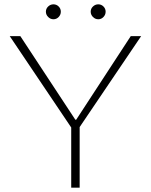

<svg xmlns="http://www.w3.org/2000/svg" viewBox="-20 -867 697 887"><path d="M309 0V-278L25 -700H74L328 -314H332L584 -700H632L348 -280V0ZM227 -778Q213 -778 202.5 -788.5Q192 -799 192 -813Q192 -827 202.5 -837Q213 -847 227 -847Q241 -847 251 -837Q261 -827 261 -813Q261 -799 251 -788.5Q241 -778 227 -778ZM434 -778Q420 -778 409.5 -788.5Q399 -799 399 -813Q399 -827 409.5 -837Q420 -847 434 -847Q448 -847 458 -837Q468 -827 468 -813Q468 -799 458 -788.5Q448 -778 434 -778Z"/></svg>

Font: REM Thin
Style: Regular
Weight: 250
Designer: Octavio Pardo
Foundry: Ashler Design
Version: Version 1.005;gftools[0.9.28]